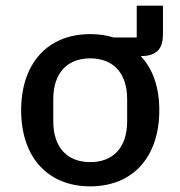

<svg xmlns="http://www.w3.org/2000/svg" viewBox="-20 -649 640 681"><path d="M465 -629V-516H383C358 -524 330 -528 300 -528C148 -528 55 -423 55 -258C55 -93 148 12 300 12C452 12 545 -93 545 -258C545 -340 522 -405 479 -450C541 -450 558 -481 558 -528V-629ZM300 -74C221 -74 169 -123 169 -219V-297C169 -393 221 -442 300 -442C379 -442 431 -393 431 -297V-219C431 -123 379 -74 300 -74Z"/></svg>

Font: IBM Plex Mono Medm
Style: Regular
Weight: 500
Monospace: yes
Designer: Mike Abbink, Paul van der Laan, Pieter van Rosmalen
Foundry: Bold Monday
Version: Version 2.004